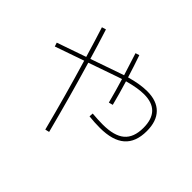

<svg xmlns="http://www.w3.org/2000/svg" viewBox="-172 -1004 1283 1283"><g transform="rotate(45 469.0 -363.0)"><path d="M535.2 -236.3 537.1 -264.6Q592.3 -259.8 635.7 -259.8Q743.7 -259.8 794.2 -302.5Q844.7 -345.2 844.7 -436.5Q844.7 -598.6 688.5 -598.6Q630.4 -598.6 542 -574.2Q570.3 -481 590.8 -400.4L561.5 -392.6Q540.5 -473.6 512.7 -565.9L481.4 -555.7L275.9 -483.9Q348.6 -238.8 418 28.3L388.7 35.2Q322.3 -222.7 247.1 -474.1L41 -402.3L32.2 -429.7L238.8 -501.5Q200.7 -629.9 172.9 -715.8L202.1 -724.6Q241.2 -602.1 267.6 -511.7L472.7 -583L504.4 -593.8Q480.5 -671.9 454.1 -752L481.4 -760.7Q508.8 -682.1 533.2 -602.5Q623 -627.9 689.5 -627.9Q780.3 -627.9 828.1 -579.1Q876 -530.3 876 -437.5Q876 -333 816.9 -281.7Q757.8 -230.5 637.7 -230.5Q587.9 -230.5 535.2 -236.3Z"/></g></svg>

Font: Pretendard JP Thin
Style: Regular
Weight: 100
Designer: Base glyphs from Inter by Rasmus Andersson; Hangeul glyphs from Noto Sans CJK(Source Han Sans) by Jang Soo-young and Kan
Foundry: Kil Hyung-jin
Version: Version 1.309